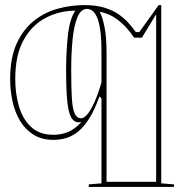

<svg xmlns="http://www.w3.org/2000/svg" viewBox="-20 -535 714 755"><path d="M329 200V190L379 186V-148L371 -156Q352 -102 330.5 -68.5Q309 -35 286.5 -17Q264 1 240 8Q216 15 190 15Q144 15 111.5 -5.5Q79 -26 58.5 -60.5Q38 -95 29 -137.5Q20 -180 20 -224Q20 -307 45 -362.5Q70 -418 112 -452Q154 -486 206 -500.5Q258 -515 312 -515Q357 -515 390 -505Q423 -495 446 -479Q469 -463 485.5 -444.5Q502 -426 514 -409H528L604 -515H614V186L664 190V200ZM190 -5Q219 -5 245.5 -15Q272 -25 301 -56Q298 -55 295 -54.5Q292 -54 290 -54Q271 -54 260 -73Q249 -92 244.5 -137Q240 -182 240 -259Q240 -333 247 -396.5Q254 -460 276 -493Q214 -493 160 -465Q106 -437 73 -378Q40 -319 40 -224Q40 -167 54.5 -117Q69 -67 102 -36Q135 -5 190 -5ZM299 -70Q311 -70 324.5 -86.5Q338 -103 352 -134.5Q366 -166 379 -211V-330Q379 -384 374 -418Q369 -452 360.5 -469.5Q352 -487 342 -493.5Q332 -500 322 -500Q298 -500 284.5 -467.5Q271 -435 265.5 -380.5Q260 -326 260 -259Q260 -192 262.5 -150Q265 -108 273.5 -89Q282 -70 299 -70ZM399 180H594V-479L538 -387H507Q495 -406 477 -426Q459 -446 434 -463.5Q409 -481 372 -489Q383 -469 391 -429Q399 -389 399 -326Z"/></svg>

Font: Kalnia Glaze Thin
Style: Bold
Weight: 700
Version: Version 1.110